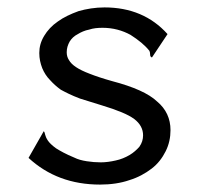

<svg xmlns="http://www.w3.org/2000/svg" viewBox="-20 -488 540 518"><path d="M432 -396C389 -444 332 -468 262 -468C237 -468 213 -464 192 -458C170 -450 151 -441 136 -430C120 -419 108 -406 99 -391C90 -376 86 -361 86 -345C86 -330 89 -317 94 -304C99 -292 106 -281 115 -272C124 -262 133 -254 144 -246C155 -240 172 -231 196 -222C205 -219 225 -213 254 -204C297 -191 326 -179 342 -167C358 -155 366 -140 366 -123C366 -112 363 -102 356 -92C349 -84 340 -76 330 -70C318 -63 306 -58 292 -55C279 -52 265 -50 252 -50C239 -50 227 -51 214 -53C201 -55 190 -58 180 -63C158 -72 142 -81 131 -88C120 -96 113 -103 109 -109C105 -115 103 -120 102 -124C101 -129 100 -132 98 -134L57 -62C109 -14 173 10 250 10C279 10 306 6 329 -2C352 -9 372 -20 389 -33C406 -46 418 -62 427 -80C436 -98 440 -117 440 -137C440 -168 428 -194 404 -214C381 -236 340 -254 283 -269C258 -276 237 -283 222 -289C206 -295 194 -301 185 -307C176 -313 170 -319 166 -326C162 -332 160 -339 160 -347C160 -358 163 -367 168 -376C173 -384 180 -391 190 -396C198 -401 209 -406 220 -408C232 -412 244 -413 257 -413C285 -413 310 -406 332 -394C354 -380 371 -366 383 -351C384 -349 385 -346 385 -341C385 -336 387 -334 390 -333Z"/></svg>

Font: Inconsolatazi4
Style: Regular
Weight: 400
Designer: Raph Levien, Kirill Tkachev
Foundry: Cyreal
Version: Version 1.013